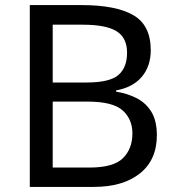

<svg xmlns="http://www.w3.org/2000/svg" viewBox="-20 -734 690 754"><path d="M301 -714Q435 -714 503.5 -674.5Q572 -635 572 -537Q572 -474 537 -432.5Q502 -391 436 -379V-374Q481 -367 517.5 -348Q554 -329 575 -294Q596 -259 596 -203Q596 -106 529.5 -53Q463 0 348 0H97V-714ZM319 -410Q411 -410 445 -439.5Q479 -469 479 -527Q479 -586 437.5 -611.5Q396 -637 305 -637H187V-410ZM187 -335V-76H331Q426 -76 463 -113Q500 -150 500 -210Q500 -266 461.5 -300.5Q423 -335 324 -335Z"/></svg>

Font: Noto Sans Rejang
Style: Regular
Weight: 400
Designer: Monotype Design Team
Foundry: Monotype Imaging Inc.
Version: Version 2.001; ttfautohint (v1.8.4.7-5d5b)